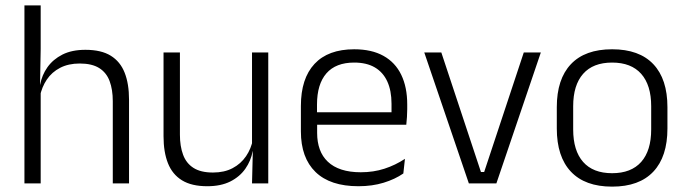

<svg xmlns="http://www.w3.org/2000/svg" viewBox="-20 -683 2556 715"><path d="M400 0V-306Q400 -349.5 388.2 -381Q376.5 -412.5 349.5 -429.5Q322.5 -446.5 277 -446.5Q235 -446.5 204 -430.5Q173 -414.5 154.2 -386.5Q135.5 -358.5 128.5 -323L113 -367.5H129.5Q136 -403.5 156.8 -432.8Q177.5 -462 212.5 -479.8Q247.5 -497.5 298 -497.5Q357 -497.5 392.5 -475.5Q428 -453.5 444.2 -412.2Q460.5 -371 460.5 -312V0ZM71 0V-663H131.5V-501L129 -361L131.5 -356V0Z M650 -487.5V-181.5Q650 -138.5 661.8 -106.8Q673.5 -75 700.5 -57.8Q727.5 -40.5 773 -40.5Q815.5 -40.5 846.2 -56.8Q877 -73 896.2 -101.2Q915.5 -129.5 922 -164.5L934.5 -120H921Q914.5 -84.5 893.8 -54.8Q873 -25 837.8 -7.2Q802.5 10.5 752 10.5Q693.5 10.5 657.8 -11.5Q622 -33.5 605.5 -75Q589 -116.5 589 -175.5V-487.5ZM979 -487.5V0H918.5L921.5 -120.5L918.5 -123.5V-487.5Z M1315 10.5Q1209.5 10.5 1155 -42.5Q1100.5 -95.5 1100.5 -193.5V-288.5Q1100.5 -390.5 1151.2 -445Q1202 -499.5 1299 -499.5Q1364 -499.5 1408 -475Q1452 -450.5 1474.2 -404.5Q1496.5 -358.5 1496.5 -294V-276.5Q1496.5 -262 1495.5 -247.5Q1494.5 -233 1493 -218.5H1437Q1438 -240.5 1438 -260.2Q1438 -280 1438 -296.5Q1438 -345.5 1422.2 -379.8Q1406.5 -414 1375.8 -432Q1345 -450 1299 -450Q1230.5 -450 1195.5 -409.8Q1160.5 -369.5 1160.5 -293.5V-246L1161 -238V-187.5Q1161 -154 1170.8 -127Q1180.5 -100 1200.8 -80.8Q1221 -61.5 1251.8 -51.5Q1282.5 -41.5 1323.5 -41.5Q1371 -41.5 1411.8 -54.8Q1452.5 -68 1488 -91.5L1482 -37Q1451 -15.5 1408.5 -2.5Q1366 10.5 1315 10.5ZM1132 -218.5V-265H1479.5V-218.5Z M1783 -42.5 1930.5 -487.5H1994L1828.5 0H1726L1560 -487.5H1623.5L1771 -42.5Z M2259.5 12Q2158.5 12 2106 -43.8Q2053.5 -99.5 2053.5 -204.5V-284Q2053.5 -388.5 2106 -444Q2158.5 -499.5 2259.5 -499.5Q2360.5 -499.5 2413 -444Q2465.5 -388.5 2465.5 -284V-204.5Q2465.5 -99.5 2413 -43.8Q2360.5 12 2259.5 12ZM2259.5 -38Q2330.5 -38 2367.8 -80Q2405 -122 2405 -201V-287.5Q2405 -366 2367.8 -408Q2330.5 -450 2259.5 -450Q2188.5 -450 2151.5 -408Q2114.5 -366 2114.5 -287.5V-201Q2114.5 -122 2151.5 -80Q2188.5 -38 2259.5 -38Z"/></svg>

Font: Anek Telugu Medium Light
Style: Regular
Weight: 300
Version: Version 1.003